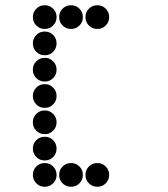

<svg xmlns="http://www.w3.org/2000/svg" viewBox="-20 -715 640 730"><path d="M149 -695Q131 -695 118 -682Q105 -669 105 -651V-649Q105 -631 118 -618Q131 -605 149 -605H151Q169 -605 182 -618Q195 -631 195 -649V-651Q195 -669 182 -682Q169 -695 151 -695ZM249 -695Q231 -695 218 -682Q205 -669 205 -651V-649Q205 -631 218 -618Q231 -605 249 -605H251Q269 -605 282 -618Q295 -631 295 -649V-651Q295 -669 282 -682Q269 -695 251 -695ZM349 -695Q331 -695 318 -682Q305 -669 305 -651V-649Q305 -631 318 -618Q331 -605 349 -605H351Q369 -605 382 -618Q395 -631 395 -649V-651Q395 -669 382 -682Q369 -695 351 -695ZM149 -595Q131 -595 118 -582Q105 -569 105 -551V-549Q105 -531 118 -518Q131 -505 149 -505H151Q169 -505 182 -518Q195 -531 195 -549V-551Q195 -569 182 -582Q169 -595 151 -595ZM149 -495Q131 -495 118 -482Q105 -469 105 -451V-449Q105 -431 118 -418Q131 -405 149 -405H151Q169 -405 182 -418Q195 -431 195 -449V-451Q195 -469 182 -482Q169 -495 151 -495ZM149 -395Q131 -395 118 -382Q105 -369 105 -351V-349Q105 -331 118 -318Q131 -305 149 -305H151Q169 -305 182 -318Q195 -331 195 -349V-351Q195 -369 182 -382Q169 -395 151 -395ZM149 -295Q131 -295 118 -282Q105 -269 105 -251V-249Q105 -231 118 -218Q131 -205 149 -205H151Q169 -205 182 -218Q195 -231 195 -249V-251Q195 -269 182 -282Q169 -295 151 -295ZM149 -195Q131 -195 118 -182Q105 -169 105 -151V-149Q105 -131 118 -118Q131 -105 149 -105H151Q169 -105 182 -118Q195 -131 195 -149V-151Q195 -169 182 -182Q169 -195 151 -195ZM149 -95Q131 -95 118 -82Q105 -69 105 -51V-49Q105 -31 118 -18Q131 -5 149 -5H151Q169 -5 182 -18Q195 -31 195 -49V-51Q195 -69 182 -82Q169 -95 151 -95ZM249 -95Q231 -95 218 -82Q205 -69 205 -51V-49Q205 -31 218 -18Q231 -5 249 -5H251Q269 -5 282 -18Q295 -31 295 -49V-51Q295 -69 282 -82Q269 -95 251 -95ZM349 -95Q331 -95 318 -82Q305 -69 305 -51V-49Q305 -31 318 -18Q331 -5 349 -5H351Q369 -5 382 -18Q395 -31 395 -49V-51Q395 -69 382 -82Q369 -95 351 -95Z"/></svg>

Font: Doto Rounded Black
Style: Regular
Weight: 900
Monospace: yes
Version: Version 1.000